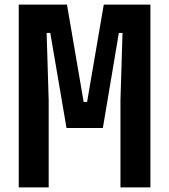

<svg xmlns="http://www.w3.org/2000/svg" viewBox="-20 -820 740 840"><path d="M62 0V-800H273L346 -374H361L434 -800H638V0H507V-381L516 -676H500L430 -260H271L200 -676H184L193 -381V0Z"/></svg>

Font: Martian Mono SemiExpanded SemiBold
Style: Regular
Weight: 600
Monospace: yes
Version: Version 0.930